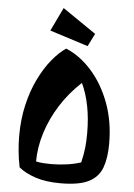

<svg xmlns="http://www.w3.org/2000/svg" viewBox="-61 -949 711 1018"><g transform="rotate(5 294.5 -439.5)"><path d="M300 24Q221 24 166 5.5Q111 -13 77 -41Q68 -85 64 -126.5Q60 -168 60 -207Q60 -296 78 -373Q96 -450 126.5 -512.5Q157 -575 194 -620Q231 -665 268 -690Q343 -659 404.5 -590Q466 -521 502.5 -423.5Q539 -326 539 -207Q539 -131 520 -79.5Q501 -28 449.5 -2Q398 24 300 24ZM242 -73Q284 -73 326 -79Q368 -85 400 -96Q411 -142 414.5 -177Q418 -212 418 -252Q418 -331 405 -397Q392 -463 367 -516Q302 -456 256 -383.5Q210 -311 185.5 -233Q161 -155 161 -80Q179 -76 199.5 -74.5Q220 -73 242 -73ZM380 -713 176 -778 236 -903 414 -781Z"/></g></svg>

Font: Joti One
Style: Regular
Weight: 400
Designer: Eduardo Rodriguez Tunni
Foundry: Eduardo Rodriguez Tunni
Version: Version 1.002; ttfautohint (v1.8.4.7-5d5b);gftools[0.9.24]